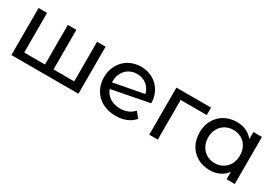

<svg xmlns="http://www.w3.org/2000/svg" viewBox="18 -1201 2663 1873"><g transform="rotate(30 1350.0 -264.5)"><path d="M848 -530H752V-84H519V-530H423V-84H189V-530H93V0H848Z M1424 -142C1385.3 -99.3 1334.3 -78 1271 -78C1226.3 -78 1188.2 -88 1156.5 -108C1124.8 -128 1102.3 -156.3 1089 -193L1510 -275C1509.3 -326.3 1497.3 -371.7 1474 -411C1450.7 -450.3 1419.3 -480.8 1380 -502.5C1340.7 -524.2 1297 -535 1249 -535C1198.3 -535 1152.8 -523.5 1112.5 -500.5C1072.2 -477.5 1040.5 -445.3 1017.5 -404C994.5 -362.7 983 -316.3 983 -265C983 -213 994.8 -166.3 1018.5 -125C1042.2 -83.7 1075.7 -51.5 1119 -28.5C1162.3 -5.5 1212 6 1268 6C1312 6 1351.8 -1.3 1387.5 -16C1423.2 -30.7 1452.7 -52 1476 -80ZM1159.5 -431C1185.8 -446.3 1215.7 -454 1249 -454C1291 -454 1327 -442 1357 -418C1387 -394 1406.3 -362.7 1415 -324L1076 -260V-270C1076 -306.7 1083.3 -338.8 1098 -366.5C1112.7 -394.2 1133.2 -415.7 1159.5 -431Z M2036 -446V-530H1646V0H1742V-446Z M2609 -530H2513V-450C2491.7 -478 2465 -499.2 2433 -513.5C2401 -527.8 2366 -535 2328 -535C2276.7 -535 2230.7 -523.7 2190 -501C2149.3 -478.3 2117.5 -446.7 2094.5 -406C2071.5 -365.3 2060 -318.3 2060 -265C2060 -211.7 2071.5 -164.5 2094.5 -123.5C2117.5 -82.5 2149.3 -50.7 2190 -28C2230.7 -5.3 2276.7 6 2328 6C2367.3 6 2403.3 -1.7 2436 -17C2468.7 -32.3 2495.7 -54.7 2517 -84V0H2609ZM2427 -101.5C2399.7 -85.8 2369.3 -78 2336 -78C2302 -78 2271.5 -85.8 2244.5 -101.5C2217.5 -117.2 2196.2 -139.2 2180.5 -167.5C2164.8 -195.8 2157 -228.3 2157 -265C2157 -301.7 2164.8 -334.2 2180.5 -362.5C2196.2 -390.8 2217.5 -412.7 2244.5 -428C2271.5 -443.3 2302 -451 2336 -451C2369.3 -451 2399.7 -443.3 2427 -428C2454.3 -412.7 2475.7 -390.8 2491 -362.5C2506.3 -334.2 2514 -301.7 2514 -265C2514 -228.3 2506.3 -195.8 2491 -167.5C2475.7 -139.2 2454.3 -117.2 2427 -101.5Z"/></g></svg>

Font: ICO Headline
Style: Regular
Weight: 500
Designer: Julieta Ulanovsky
Foundry: Julieta Ulanovsky
Version: Version 7.200